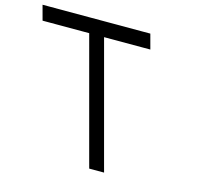

<svg xmlns="http://www.w3.org/2000/svg" viewBox="-256 -859 1046 998"><g transform="rotate(15 267.5 -360.0)"><path d="M183.7 -740H103.7H-107.3H-147.3L-125.8 -660H-85.8H125.2L296.6 -20L307.4 20H387.4L376.6 -20L205.2 -660H414.2H454.2L432.7 -740H392.7Z"/></g></svg>

Font: Nordica Advanced
Style: RegularLObl
Weight: 300
Version: Version 1.07